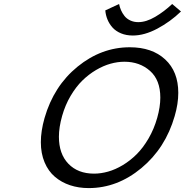

<svg xmlns="http://www.w3.org/2000/svg" viewBox="-20 -939 931 966"><path d="M509.8 -886.7 579.1 -918.9Q582.5 -902.3 588.9 -887.7Q595.2 -873 606.2 -858.9Q617.2 -844.7 635.3 -836.2Q653.3 -827.6 675.8 -827.6Q715.3 -827.6 760.7 -854.2Q806.2 -880.9 846.2 -918.9L890.6 -881.3Q836.9 -829.6 771.7 -794.9Q706.5 -760.3 648.4 -760.3Q615.2 -760.3 588.9 -771.2Q562.5 -782.2 546.1 -800.5Q529.8 -818.8 520.8 -840.8Q511.7 -862.8 509.8 -886.7ZM771 -346.2Q786.6 -401.4 786.6 -448.2Q786.6 -536.6 734.6 -582.5Q682.6 -628.4 606 -628.4Q571.8 -628.4 535.9 -618.4Q500 -608.4 463.1 -586.7Q426.3 -564.9 394.3 -533.7Q362.3 -502.4 335.2 -456.5Q308.1 -410.6 292.5 -355.5Q276.4 -298.3 276.4 -251Q276.4 -164.6 324.2 -115Q372.1 -65.4 453.1 -65.4Q487.8 -65.4 524.2 -75.7Q560.5 -85.9 597.7 -108.2Q634.8 -130.4 667.2 -162.6Q699.7 -194.8 727.3 -242.2Q754.9 -289.6 771 -346.2ZM632.8 -701.2Q745.1 -701.2 811 -640.1Q877 -579.1 877 -471.7Q877 -417 858.9 -355Q812.5 -193.8 691.4 -93.3Q570.3 7.3 426.3 7.3Q375.5 7.3 332.3 -7.1Q289.1 -21.5 256.1 -49.6Q223.1 -77.6 204.3 -122.3Q185.5 -167 185.5 -223.6Q185.5 -279.8 204.1 -345.2Q250.5 -506.3 370.4 -603.8Q490.2 -701.2 632.8 -701.2Z"/></svg>

Font: Cantarell
Style: Italic
Weight: 400
Italic angle: -16°
Designer: Dave Crossland
Version: Version 1.004